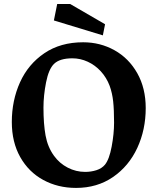

<svg xmlns="http://www.w3.org/2000/svg" viewBox="-20 -899 768 936"><path d="M385.3 -692.9Q468.3 -692.9 538.1 -654.1Q607.9 -615.2 649.2 -542.2Q690.4 -469.2 690.4 -372.1Q690.4 -266.6 649.2 -177.7Q607.9 -88.9 530.8 -35.9Q453.6 17.1 350.6 17.1Q262.2 17.1 190.9 -21.7Q119.6 -60.5 78.6 -133.3Q37.6 -206.1 37.6 -304.2Q37.6 -409.2 77.6 -497.8Q117.7 -586.4 196.3 -639.6Q274.9 -692.9 385.3 -692.9ZM395.5 -61Q423.8 -61 450 -69.3Q476.1 -77.6 491.7 -96.2Q512.7 -122.1 524.4 -184.6Q536.1 -247.1 536.1 -301.3Q536.1 -364.3 531.7 -404.8Q527.3 -445.3 514.6 -480.5Q499.5 -520.5 471.7 -551Q443.8 -581.5 407.7 -598.1Q371.6 -614.7 333 -614.7Q271 -614.7 243.2 -587.4Q217.3 -562 204.6 -497.6Q191.9 -433.1 191.9 -374Q191.9 -294.9 202.1 -238.5Q212.4 -182.1 243.2 -139.6Q270 -102.5 310.1 -81.8Q350.1 -61 395.5 -61ZM242.7 -799.3 258.8 -879.4H322.3L492.2 -780.8L481.4 -726.6Z"/></svg>

Font: Vesper Libre
Style: Bold
Weight: 700
Designer: Robert Keller & Kimya Gandhi
Foundry: Mota Italic
Version: Version 1.058